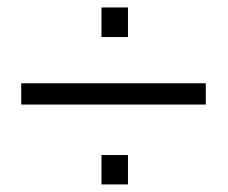

<svg xmlns="http://www.w3.org/2000/svg" viewBox="-20 -591 601 507"><path d="M248 -493.2V-571.3H317.9V-493.2ZM36.1 -314.9V-371.1H523.4V-314.9ZM248 -104V-181.6H317.9V-104Z"/></svg>

Font: Roboto Slab Light
Style: Regular
Weight: 300
Designer: Google
Version: Version 2.000; ttfautohint (v1.8.1.43-b0c9)